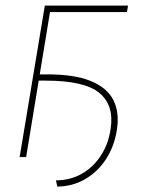

<svg xmlns="http://www.w3.org/2000/svg" viewBox="-20 -566 541 692"><path d="M106.4 -275.4 110.4 -297.9H148.4Q247.1 -298.3 306.2 -274.4Q365.2 -250.5 388.2 -206.1Q411.1 -161.6 401.4 -98.6Q392.1 -38.6 362.1 7.6Q332 53.7 286.6 79.8Q241.2 106 186.5 106.4L181.6 84Q233.4 84 275.1 60.1Q316.9 36.1 344 -5.9Q371.1 -47.9 378.9 -102.5Q391.6 -187 337.9 -231.2Q284.2 -275.4 144.5 -275.4ZM441.4 -545.9 437.5 -522.5H160.2L74.2 0H50.8L141.6 -545.9Z"/></svg>

Font: Inter Tight Thin
Style: Italic
Weight: 250
Italic angle: -9.39999°
Designer: Rasmus Andersson
Foundry: rsms
Version: Version 3.004